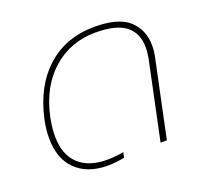

<svg xmlns="http://www.w3.org/2000/svg" viewBox="-103 -669 851 803"><g transform="rotate(-20 322.5 -267.5)"><path d="M55 -177Q55 -215 64 -258Q94 -396 179.5 -473Q265 -550 393 -550Q500 -550 546.5 -506.5Q593 -463 593 -394Q593 -368 587 -341L515 0H487L559 -342Q565 -371 565 -396Q565 -459 523 -492.5Q481 -526 388 -526Q277 -526 197 -455.5Q117 -385 90 -258Q81 -213 81 -177Q81 -95 126 -52Q171 -9 253 -9Q270 -9 291.5 -11Q313 -13 327 -16L322 7Q309 10 287 12.5Q265 15 248 15Q158 15 106.5 -35Q55 -85 55 -177Z"/></g></svg>

Font: Prompt Thin
Style: Italic
Weight: 250
Italic angle: -12°
Designer: Katatrad Team
Foundry: CadsonDemak
Version: Version 1.001